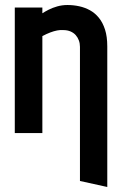

<svg xmlns="http://www.w3.org/2000/svg" viewBox="-20 -531 486 766"><path d="M299 -344V191L408 215V-346Q408 -385 399 -413Q390 -441 374.5 -460Q359 -479 339 -490Q319 -501 296 -506Q273 -511 249 -511Q228 -511 208.5 -505.5Q189 -500 173.5 -492Q158 -484 149 -478V-501H39V0H149V-387Q166 -396 180.5 -401.5Q195 -407 208 -409.5Q221 -412 232 -411Q249 -411 261.5 -405.5Q274 -400 282 -391Q290 -382 294.5 -370Q299 -358 299 -344Z"/></svg>

Font: Advent Pro
Style: Regular
Weight: 400
Designer: VivaRado, Andreas Kalpakidis
Foundry: VivaRado, Andreas Kalpakidis
Version: Version 3.000